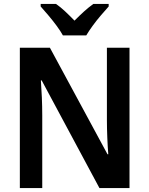

<svg xmlns="http://www.w3.org/2000/svg" viewBox="-20 -957 760 977"><path d="M639 0H486L192 -548H188Q191 -508 193 -460.5Q195 -413 195 -370V0H81V-714H234L527 -172H531Q528 -207 526 -256.5Q524 -306 524 -345V-714H639ZM300 -777Q288 -799 268 -826Q248 -853 226 -879Q204 -905 187 -924V-937H265Q288 -921 311.5 -899Q335 -877 359 -852Q385 -878 407.5 -898.5Q430 -919 455 -937H533V-924Q516 -905 494 -879.5Q472 -854 452 -826.5Q432 -799 419 -777Z"/></svg>

Font: Noto Sans Khmer SemiCondensed SemiBold
Style: Regular
Weight: 600
Width: 4
Designer: Danh Hong and the Monotype Design Team
Foundry: Monotype Imaging Inc.
Version: Version 2.004; ttfautohint (v1.8.4.7-5d5b)